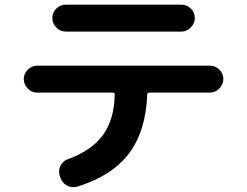

<svg xmlns="http://www.w3.org/2000/svg" viewBox="-20 -753 1040 808"><path d="M136.7 -363.3Q113.3 -363.3 96.7 -380.4Q80.1 -397.5 80.1 -420.4Q80.1 -443.4 97.2 -460Q114.3 -476.6 136.7 -476.6H863.3Q886.7 -476.6 903.3 -460Q919.9 -443.4 919.9 -420.4Q919.9 -397.5 902.8 -380.4Q885.7 -363.3 863.3 -363.3H608.4Q600.6 -363.3 599.6 -355.5Q593.8 -201.2 522.5 -106.9Q451.2 -12.7 305.7 32.2Q282.2 39.1 261.7 27.8Q241.2 16.6 233.4 -6.8L231.4 -12.7Q224.6 -35.2 234.4 -55.2Q244.1 -75.2 265.6 -83Q365.2 -119.1 413.1 -184.6Q460.9 -250 462.9 -355.5Q462.9 -363.3 455.1 -363.3ZM256.8 -733.4H743.2Q766.6 -733.4 783.2 -716.8Q799.8 -700.2 799.8 -677.2Q799.8 -654.3 782.7 -637.2Q765.6 -620.1 743.2 -620.1H256.8Q233.4 -620.1 216.8 -637.2Q200.2 -654.3 200.2 -677.2Q200.2 -700.2 216.8 -716.8Q233.4 -733.4 256.8 -733.4Z"/></svg>

Font: Rounded Mgen+ 2m bold
Style: Bold
Weight: 700
Designer: [Source Han Sans]
Ryoko NISHIZUKA  (kana & ideographs); Paul D. Hunt (Latin, Greek & Cyrillic); Wenlong ZHANG  (bopomofo
Version: Version 1.059.20150602